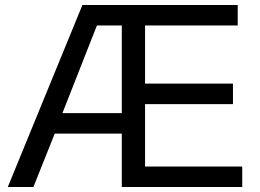

<svg xmlns="http://www.w3.org/2000/svg" viewBox="-20 -749 1040 769"><path d="M467.8 -213.9H199.2L113.8 0H11.2L310.1 -729H932.1V-647H561V-414.1H913.1V-332H561V-82H950.2V0H467.8ZM467.8 -295.9V-647H368.2L230 -295.9Z"/></svg>

Font: SolaimanLipiNormal
Style: Normal
Weight: 400
Designer: Solaiman Karim
Version: Version 1.6.1 ; ttfautohint (v1.5.65-e2d9)